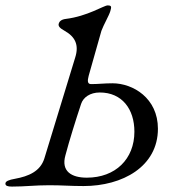

<svg xmlns="http://www.w3.org/2000/svg" viewBox="-71 -685 646 710"><path d="M-27 5C23 5 57 0 111 0C161 0 188 3 238 3C382 3 513 -69 513 -209C513 -322 421 -377 345 -377C315 -377 292 -374 266 -374C252 -374 252 -386 257 -405L304 -571C312 -593 333 -629 337 -644C341 -659 343 -665 327 -665C313 -665 253 -625 172 -615C155 -613 148 -605 146 -597C144 -588 150 -581 168 -571C207 -549 222 -519 207 -472L93 -99C78 -51 34 -33 -15 -24C-38 -20 -51 -15 -51 -6C-51 2 -43 5 -27 5ZM250 -28C194 -28 154 -51 171 -111C185 -164 209 -241 229 -301C237 -325 262 -343 298 -343C380 -343 426 -282 426 -198C426 -97 356 -28 250 -28Z"/></svg>

Font: EB Garamond
Style: Italic
Weight: 400
Italic angle: -17.2°
Designer: Georg Duffner and Octavio Pardo
Foundry: Georg Duffner
Version: Version 1.000;PS 001.000;hotconv 1.0.88;makeotf.lib2.5.64775